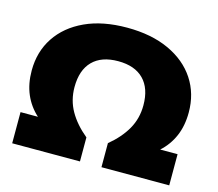

<svg xmlns="http://www.w3.org/2000/svg" viewBox="-105 -884 1157 1018"><g transform="rotate(15 473.0 -375.0)"><path d="M42 0V-171H137.5Q91 -213 66.5 -270Q42 -327 42 -400Q42 -503 94.2 -582Q146.5 -661 243 -705.5Q339.5 -750 473 -750Q606.5 -750 703.2 -705.5Q800 -661 852 -582Q904 -503 904 -400Q904 -327 879.5 -270Q855 -213 808.5 -171H904V0H532V-132Q595 -184 628.5 -243Q662 -302 662 -374Q662 -467 613.2 -516.5Q564.5 -566 473 -566Q381.5 -566 332.8 -516.5Q284 -467 284 -374Q284 -302 317.5 -243Q351 -184 414 -132V0Z"/></g></svg>

Font: Encode Sans Exp Black
Style: Regular
Weight: 900
Width: 7
Designer: Multiple Designers
Foundry: Impallari Type
Version: Version 3.002; ttfautohint (v1.8.3) -l 8 -r 50 -G 200 -x 14 